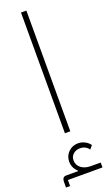

<svg xmlns="http://www.w3.org/2000/svg" viewBox="-211 -775 628 1106"><g transform="rotate(-20 103.5 -222.0)"><path d="M86 -740H119V0H86ZM10 259V296H-15V261Q-15 247 -9 239Q-3 231 10 231H82L83 228Q53 201 53 163Q53 128 77 104Q101 80 137 80Q158 80 177.5 90Q197 100 209 117L191 138Q172 111 137 111Q112 111 95.5 126Q79 141 79 164Q79 193 102 211Q125 229 161 229H222V259Z"/></g></svg>

Font: IBM Plex Sans Arabic ExtraLight
Style: Regular
Weight: 200
Designer: Mike Abbink, Paul van der Laan, Pieter van Rosmalen, Wael Morcos, Khajak Apelian
Foundry: Bold Monday
Version: Version 1.1